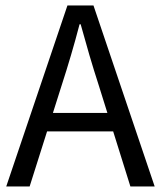

<svg xmlns="http://www.w3.org/2000/svg" viewBox="-20 -676 584 696"><path d="M2.6 0 224.5 -656.3H318.8L540.7 0H452.7L338 -366.6Q320.1 -421.7 304 -476.5Q288 -531.3 272.4 -588H268.4Q253.5 -530.7 237.4 -476.2Q221.4 -421.7 203.5 -366.6L87.4 0ZM119.4 -199.8V-266.5H421.6V-199.8Z"/></svg>

Font: SourceSans3VF
Style: Regular
Weight: 200
Designer: Paul D. Hunt
Foundry: Adobe
Version: Version 3.052;hotconv 1.1.0;makeotfexe 2.6.0